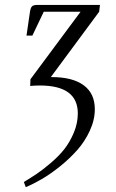

<svg xmlns="http://www.w3.org/2000/svg" viewBox="-20 -459 471 782"><path d="M77.1 282.2Q106.4 264.6 130.4 248.5Q154.3 232.4 187.3 204.3Q220.2 176.3 242.4 147.9Q264.6 119.6 280.8 81.1Q296.9 42.5 296.9 2.9Q296.9 -110.8 142.1 -110.8Q122.6 -110.8 103 -108.9L104 -136.2L308.1 -411.1H158.2L111.8 -314H87.9L102.1 -411.1Q104.5 -427.2 110.4 -433.1Q116.2 -439 132.8 -439H387.2L383.8 -411.1L187 -145H190.9Q275.9 -145 321 -111.6Q366.2 -78.1 366.2 -14.2Q366.2 29.3 345.9 73.2Q325.7 117.2 294.7 152.1Q263.7 187 224.9 218.3Q186 249.5 150.9 270Q115.7 290.5 85 303.2Z"/></svg>

Font: Dihjauti S
Style: Italic
Weight: 400
Italic angle: -9°
Designer: T. Christopher White
Version: Version 3.0.0